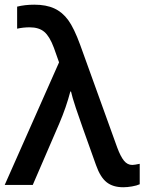

<svg xmlns="http://www.w3.org/2000/svg" viewBox="-22 -786 616 816"><path d="M-2 0 229 -521 207 -583Q189 -631.3 166.3 -650.6Q143.6 -669.9 104 -669.9Q76.7 -669.9 50.8 -664.1V-757.8Q84 -766.1 124 -766.1Q174.3 -766.1 208.7 -750.2Q243.2 -734.4 267.8 -700.7Q292.5 -667 318.8 -595.2L476.1 -159.2Q490.2 -121.1 504.9 -103Q519.5 -85 540 -85Q548.8 -85 571.8 -89.8V-2.9Q559.1 2.9 539.1 6.3Q519 9.8 502 9.8Q458 9.8 431.2 -11.5Q404.3 -32.7 386.2 -84Q316.4 -278.3 300.3 -327.1Q284.2 -376 279.8 -397H276.9Q259.8 -331.1 230 -261.2L117.2 0Z"/></svg>

Font: Open Sans Semibold
Style: Regular
Weight: 600
Foundry: Ascender Corporation
Version: Version 1.10; ttfautohint (v1.5.65-e2d9)